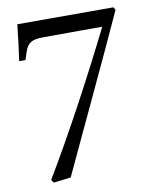

<svg xmlns="http://www.w3.org/2000/svg" viewBox="-74 -690 607 747"><g transform="rotate(-10 229.0 -316.5)"><path d="M27.8 -489.7Q28.3 -493.2 29.3 -501.2Q30.3 -509.3 31.7 -520Q33.2 -530.8 34.9 -543.2Q36.6 -555.7 38.1 -568.4Q39.6 -583 41.5 -599.1Q43.5 -615.2 45.4 -632.3H424.8L431.6 -621.6Q399.4 -550.3 362.5 -471.2Q325.7 -392.1 288.3 -312.3Q251 -232.4 214.6 -155Q178.2 -77.6 146.5 -9.3L78.6 -1L69.8 -12.7Q104.5 -70.3 143.8 -139.9Q183.1 -209.5 222.7 -282.7Q262.2 -356 299.8 -428.7Q337.4 -501.5 369.1 -565.4H278.3Q259.8 -565.4 240.5 -565.2Q221.2 -564.9 202.9 -564.9Q184.6 -564.9 168.9 -564.9Q153.3 -564.9 142.1 -564.9Q126 -564.9 114.3 -563.7Q102.5 -562.5 94.2 -559.1Q85.9 -555.7 79.8 -550.3Q73.7 -544.9 69.3 -536.1Q64.9 -527.8 61 -515.9Q57.1 -503.9 52.7 -489.7Z"/></g></svg>

Font: Varendra
Style: Regular
Weight: 400
Designer: Jacob Thomas
Foundry: Bangla Type Foundry
Version: Version 1.008